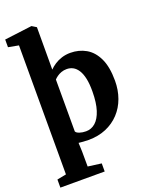

<svg xmlns="http://www.w3.org/2000/svg" viewBox="-188 -919 995 1260"><g transform="rotate(-20 309.0 -289.5)"><path d="M8.5 241.5V185L72.5 172.5V-728.5L0.5 -742V-795.5L190.5 -819.5H193L224 -800.5L223.5 -504.5Q239 -520.5 261 -535Q283 -549.5 311.2 -558.5Q339.5 -567.5 371.5 -567.5Q431 -567.5 479.8 -539.8Q528.5 -512 557 -452Q585.5 -392 585.5 -295.5Q585.5 -230.5 565.2 -174.5Q545 -118.5 506.2 -77Q467.5 -35.5 412.8 -12.2Q358 11 289.5 11Q271 11 253.5 9.5Q236 8 221 6.5L223.5 67.5L224 172.5L318 185V241.5ZM294 -48Q331.5 -48 360 -73.2Q388.5 -98.5 405 -149.5Q421.5 -200.5 422 -278.5Q422.5 -332 414.5 -369.5Q406.5 -407 391.5 -430.5Q376.5 -454 356.5 -464.8Q336.5 -475.5 312.5 -475.5Q292.5 -475.5 275.2 -469.2Q258 -463 244.8 -453.5Q231.5 -444 223.5 -435V-72.5Q229 -61.5 249 -54.8Q269 -48 294 -48Z"/></g></svg>

Font: Merriweather 24pt ExtraBold
Style: Regular
Weight: 800
Version: Version 2.100